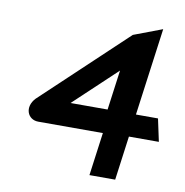

<svg xmlns="http://www.w3.org/2000/svg" viewBox="-70 -654 692 720"><g transform="rotate(10 276.0 -293.5)"><path d="M533.3 -254H449.3L494.4 -587L385.8 -546L68.4 -247C33.4 -210 52.2 -164 93.2 -164H339.2L317 0H415L437.7 -168H551.7ZM341.3 -254H200.3L361.9 -406Z"/></g></svg>

Font: Charger
Style: ExBdIt
Weight: 400
Designer: Jasper
Foundry: Cannot Into Space Fonts
Version: Version 0.99